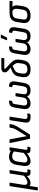

<svg xmlns="http://www.w3.org/2000/svg" viewBox="1805 -2540 920 4570"><g transform="rotate(-90 2265.0 -255.0)"><path d="M23.9 185.1Q14.6 185.1 16.1 174.8L119.1 -478Q120.6 -487.8 130.9 -487.8H193.8Q198.2 -487.8 200.9 -485.1Q203.6 -482.4 203.1 -478L152.8 -167Q135.7 -63 207 -63Q274.9 -63 368.2 -147.9L419.9 -478Q420.4 -482.4 423.8 -485.1Q427.2 -487.8 431.2 -487.8H495.1Q504.4 -487.8 502.9 -478L445.8 -116.2Q440.9 -82 447.5 -71.5Q454.1 -61 477.1 -61Q481.9 -61 511.2 -64Q516.1 -64.5 517.6 -62.3Q519 -60.1 518.1 -55.2L508.8 -2Q507.3 6.3 499 7.8Q479.5 12.2 455.1 12.2Q404.3 12.2 381.3 -9.8Q358.4 -31.7 362.8 -75.2H360.8Q271.5 12.2 192.9 12.2Q149.4 12.2 124 -13.2L94.2 174.8Q92.8 185.1 83 185.1Z M713.9 12.2Q646 12.2 617.7 -37.4Q589.4 -86.9 603 -172.9L627 -323.2Q634.3 -369.6 651.9 -403.8Q669.4 -438 695.3 -459Q721.2 -480 752.7 -490Q784.2 -500 821.8 -500Q864.7 -500 901.9 -486.6Q939 -473.1 961.9 -454.1L965.8 -478Q967.3 -487.8 976.1 -487.8H1035.2Q1045.4 -487.8 1043.9 -478L986.8 -116.2Q981.9 -83 988.5 -72Q995.1 -61 1014.2 -61Q1021.5 -61 1050.8 -64Q1055.7 -64.5 1057.9 -61.8Q1060.1 -59.1 1059.1 -54.2L1049.8 -2.9Q1048.3 5.4 1040 6.8Q1015.6 12.2 995.1 12.2Q943.4 12.2 919.9 -9.5Q896.5 -31.2 902.8 -77.1Q848.6 -30.3 804.4 -9Q760.3 12.2 713.9 12.2ZM685.1 -169.9Q668 -63 747.1 -63Q781.2 -63 817.4 -81.8Q853.5 -100.6 909.2 -147.9L945.8 -386.2Q884.3 -424.8 830.1 -424.8Q776.4 -424.8 745.8 -395Q715.3 -365.2 705.1 -298.8Z M1254.9 0Q1246.1 0 1244.6 -9.8L1145.5 -477.1Q1144 -487.8 1154.8 -487.8H1222.7Q1232.9 -487.8 1233.9 -480L1287.6 -192.9Q1289.6 -182.6 1297.4 -141.8Q1305.2 -101.1 1308.6 -79.1H1309.6Q1329.6 -113.8 1379.9 -193.8L1451.7 -311Q1474.6 -348.1 1486.6 -374.8Q1498.5 -401.4 1503.9 -435.1L1510.7 -478Q1512.2 -487.8 1520.5 -487.8H1587.9Q1598.1 -487.8 1596.7 -478L1590.8 -438Q1584.5 -398.4 1566.9 -359.9Q1549.3 -321.3 1517.6 -272L1349.6 -6.8Q1345.7 0 1338.9 0Z M1766.1 12.2Q1683.6 12.2 1653.3 -21.2Q1623 -54.7 1635.3 -132.8L1689.5 -478Q1690.9 -487.8 1701.2 -487.8H1765.1Q1774.9 -487.8 1773.4 -478L1719.2 -128.9Q1713.4 -92.3 1727.8 -76.7Q1742.2 -61 1779.3 -61Q1811 -61 1841.3 -65.9Q1846.2 -66.4 1848.6 -64Q1851.1 -61.5 1850.1 -56.2L1842.3 -3.9Q1840.8 4.4 1832.5 5.9Q1795.4 12.2 1766.1 12.2Z M2092.3 12.2Q2012.2 12.2 1977.8 -33.7Q1943.4 -79.6 1957 -165L1989.3 -363.8Q1994.6 -397 2003.2 -419.4Q2011.7 -441.9 2028.8 -461.4Q2045.9 -481 2075.4 -490.5Q2105 -500 2147.9 -500Q2157.7 -500 2156.2 -490.2L2147.9 -435.1Q2146 -423.8 2137.2 -423.8Q2105 -423.8 2091.6 -409.4Q2078.1 -395 2073.2 -365.2L2042 -169.9Q2033.2 -115.7 2051.5 -91.3Q2069.8 -66.9 2117.2 -66.9Q2161.6 -66.9 2191.7 -92.8Q2221.7 -118.7 2230 -168.9L2256.3 -335Q2258.3 -345.2 2267.1 -345.2H2327.1Q2336.4 -345.2 2335 -335L2309.1 -167Q2300.8 -116.2 2322.3 -91.6Q2343.8 -66.9 2388.2 -66.9Q2439.9 -66.9 2463.6 -89.4Q2487.3 -111.8 2497.1 -169.9L2529.3 -365.2Q2533.7 -393.1 2524.2 -406.2Q2514.6 -419.4 2483.9 -423.8Q2474.6 -425.3 2476.1 -435.1L2485.4 -490.2Q2486.8 -500 2496.1 -500Q2567.9 -500 2594.5 -460.9Q2621.1 -421.9 2610.4 -354L2578.1 -154.8Q2564.5 -67.9 2521.7 -27.8Q2479 12.2 2393.1 12.2Q2288.6 12.2 2252.9 -69.8H2251Q2228.5 -34.2 2187 -11Q2145.5 12.2 2092.3 12.2Z M2897 12.2Q2793 12.2 2746.6 -40Q2700.2 -92.3 2716.8 -192.9L2731 -277.8Q2741.7 -340.3 2790 -385Q2838.4 -429.7 2940.9 -459L2869.6 -522Q2845.7 -543.5 2836.2 -563.7Q2826.7 -584 2827.6 -608.9Q2828.6 -643.6 2853.3 -663.3Q2877.9 -683.1 2927.7 -683.1H3164.6Q3175.3 -683.1 3173.8 -672.9L3166 -623Q3165.5 -618.7 3161.9 -615.7Q3158.2 -612.8 3153.8 -612.8H2935.5Q2909.7 -612.8 2909.7 -601.1Q2909.7 -594.2 2916 -586.9Q2922.4 -579.6 2940.9 -563L3045.9 -463.9Q3102.5 -410.6 3120.8 -360.4Q3139.2 -310.1 3127.9 -236.8L3118.7 -178.2Q3103 -77.6 3050.3 -32.7Q2997.6 12.2 2897 12.2ZM2800.8 -194.8Q2790 -128.4 2814.2 -95.7Q2838.4 -63 2900.9 -63Q2965.3 -63 2995.6 -91.6Q3025.9 -120.1 3036.6 -187L3045.9 -244.1Q3055.2 -299.3 3043.7 -330.6Q3032.2 -361.8 2983.9 -416Q2940.9 -398.9 2912.1 -384Q2883.3 -369.1 2864.3 -354.7Q2845.2 -340.3 2834.2 -322.3Q2823.2 -304.2 2817.6 -286.1Q2812 -268.1 2807.6 -240.2Z M3598.6 -545.9Q3588.4 -545.9 3593.8 -558.1L3643.6 -685.1Q3647.5 -694.8 3659.7 -694.8H3718.8Q3724.6 -694.8 3726.1 -691.2Q3727.5 -687.5 3724.6 -682.1L3657.7 -556.2Q3652.3 -545.9 3641.6 -545.9ZM3381.8 12.2Q3301.8 12.2 3267.3 -33.7Q3232.9 -79.6 3246.6 -165L3278.8 -363.8Q3284.2 -397 3292.7 -419.4Q3301.3 -441.9 3318.4 -461.4Q3335.4 -481 3365 -490.5Q3394.5 -500 3437.5 -500Q3447.3 -500 3445.8 -490.2L3437.5 -435.1Q3435.5 -423.8 3426.8 -423.8Q3394.5 -423.8 3381.1 -409.4Q3367.7 -395 3362.8 -365.2L3331.5 -169.9Q3322.8 -115.7 3341.1 -91.3Q3359.4 -66.9 3406.7 -66.9Q3451.2 -66.9 3481.2 -92.8Q3511.2 -118.7 3519.5 -168.9L3545.9 -335Q3547.9 -345.2 3556.6 -345.2H3616.7Q3626 -345.2 3624.5 -335L3598.6 -167Q3590.3 -116.2 3611.8 -91.6Q3633.3 -66.9 3677.7 -66.9Q3729.5 -66.9 3753.2 -89.4Q3776.9 -111.8 3786.6 -169.9L3818.8 -365.2Q3823.2 -393.1 3813.7 -406.2Q3804.2 -419.4 3773.4 -423.8Q3764.2 -425.3 3765.6 -435.1L3774.9 -490.2Q3776.4 -500 3785.6 -500Q3857.4 -500 3884 -460.9Q3910.6 -421.9 3899.9 -354L3867.7 -154.8Q3854 -67.9 3811.3 -27.8Q3768.6 12.2 3682.6 12.2Q3578.1 12.2 3542.5 -69.8H3540.5Q3518.1 -34.2 3476.6 -11Q3435.1 12.2 3381.8 12.2Z M4181.2 12.2Q4079.6 12.2 4035.2 -36.6Q3990.7 -85.4 4004.4 -173.8L4024.4 -305.2Q4039.1 -401.4 4092 -444.6Q4145 -487.8 4254.4 -487.8H4521.5Q4531.7 -487.8 4530.3 -478L4521.5 -424.8Q4520 -415 4511.2 -415L4387.2 -419.9V-418.9Q4410.6 -393.1 4419.2 -361.8Q4427.7 -330.6 4419.4 -278.8L4402.3 -169.9Q4388.2 -81.1 4335.7 -34.4Q4283.2 12.2 4181.2 12.2ZM4185.5 -63Q4243.7 -63 4276.6 -87.2Q4309.6 -111.3 4318.4 -167L4337.4 -286.1Q4354.5 -391.6 4288.6 -418.9H4246.1Q4185.1 -418.9 4152.3 -395.8Q4119.6 -372.6 4109.4 -310.1L4087.4 -168Q4070.8 -63 4185.5 -63Z"/></g></svg>

Font: Sofia Sans
Style: Italic
Weight: 400
Italic angle: -9°
Designer: Botio Nikoltchev, Ani Petrova
Foundry: lettersoup
Version: Version 4.100